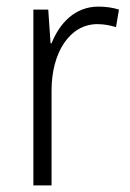

<svg xmlns="http://www.w3.org/2000/svg" viewBox="-20 -561 393 581"><path d="M278 -541C206 -541 160 -490 136 -430H133L126 -532H81V0H136V-287C136 -401 190 -488 275 -488C295 -488 314 -484 331 -479L340 -532C321 -538 300 -541 278 -541Z"/></svg>

Font: Noto Sans Telugu SemiCondensed Light
Style: Regular
Weight: 300
Width: 4
Designer: Jelle Bosma - Monotype Design Team
Foundry: Monotype Imaging Inc.
Version: Version 2.005